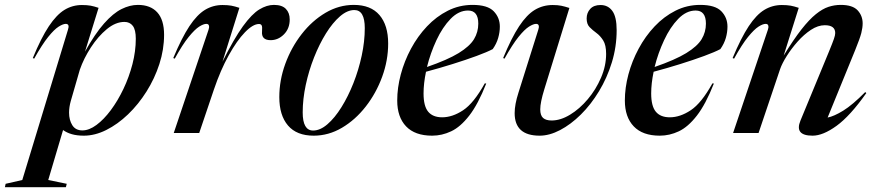

<svg xmlns="http://www.w3.org/2000/svg" viewBox="-107 -543 3576 784"><path d="M165.5 207.5 162 221.5H-87L-84 207.5L-16 192L170.5 -421.5Q178.5 -445.5 161.5 -445.5Q150.5 -445.5 132.5 -434.2Q114.5 -423 89.8 -392.2Q65 -361.5 32.5 -303.5L27 -306Q61 -388.5 92.5 -435.8Q124 -483 156.5 -502.8Q189 -522.5 227.5 -522.5Q248.5 -522.5 263.2 -519.8Q278 -517 295.5 -511L240 -332Q281 -405.5 318 -447.2Q355 -489 389.2 -506Q423.5 -523 456 -523Q507.5 -523 535.2 -492.5Q563 -462 563 -401Q563 -341 543.8 -281.5Q524.5 -222 491.2 -169.2Q458 -116.5 415.8 -76Q373.5 -35.5 327 -12.2Q280.5 11 235.5 11Q207.5 11 186.5 5Q165.5 -1 150.5 -12L90 192ZM182 -130.5Q175 -105.5 175 -83Q175 -53 188.2 -31.8Q201.5 -10.5 229.5 -10.5Q257 -10.5 287 -32.8Q317 -55 345.5 -93.2Q374 -131.5 397 -179.8Q420 -228 433.8 -281Q447.5 -334 447.5 -385Q447.5 -421.5 435.2 -437.5Q423 -453.5 401 -453.5Q365 -453.5 329.2 -424Q293.5 -394.5 264.2 -349.5Q235 -304.5 219 -258.5Z M744.5 -421.5Q748 -431 746.2 -438.2Q744.5 -445.5 735.5 -445.5Q724 -445.5 706.2 -434.2Q688.5 -423 663.5 -392.2Q638.5 -361.5 606.5 -303.5L600.5 -306Q635 -388.5 666.2 -435.8Q697.5 -483 730.2 -502.8Q763 -522.5 801.5 -522.5Q823 -522.5 837.8 -519.8Q852.5 -517 870.5 -511L801.5 -291Q848.5 -385.5 885 -435.8Q921.5 -486 952 -504.5Q982.5 -523 1011.5 -523Q1044.5 -523 1060.2 -506.8Q1076 -490.5 1076 -463.5Q1076 -426.5 1052.5 -402.8Q1029 -379 998 -379Q959.5 -379 963 -415Q964.5 -433.5 961.5 -439.2Q958.5 -445 950.5 -445Q926 -445 893.2 -411.2Q860.5 -377.5 827 -317.2Q793.5 -257 766.5 -177.5L706.5 0H602.5Z M1337.5 -523Q1407 -523 1442.5 -481.5Q1478 -440 1478 -365.5Q1478 -296.5 1453.5 -229.5Q1429 -162.5 1386.5 -108Q1344 -53.5 1289.2 -21.2Q1234.5 11 1174 11Q1104.5 11 1069 -30.5Q1033.5 -72 1033.5 -146.5Q1033.5 -215.5 1058 -282.5Q1082.5 -349.5 1125 -404Q1167.5 -458.5 1222.2 -490.8Q1277 -523 1337.5 -523ZM1171.5 -10Q1200.5 -10 1230.2 -35.8Q1260 -61.5 1287.2 -105.2Q1314.5 -149 1336 -203.2Q1357.5 -257.5 1370 -315.8Q1382.5 -374 1382.5 -428Q1382.5 -502 1340 -502Q1311 -502 1281.2 -476.2Q1251.5 -450.5 1224.2 -406.8Q1197 -363 1175.5 -308.8Q1154 -254.5 1141.5 -196.2Q1129 -138 1129 -84Q1129 -10 1171.5 -10Z M1878.5 -202Q1845 -117 1809 -70.8Q1773 -24.5 1735.2 -6.8Q1697.5 11 1657.5 11Q1587.5 11 1551.2 -27Q1515 -65 1515 -132.5Q1515 -184.5 1529.5 -239Q1544 -293.5 1571.2 -344.2Q1598.5 -395 1636.5 -435.2Q1674.5 -475.5 1721.5 -499.2Q1768.5 -523 1822.5 -523Q1884 -523 1909 -497Q1934 -471 1934 -434.5Q1934 -411.5 1927.2 -388Q1920.5 -364.5 1905 -342.5Q1882.5 -330.5 1839 -314.5Q1795.5 -298.5 1741.2 -281.5Q1687 -264.5 1632.5 -250Q1622.5 -202 1622.5 -161.5Q1622.5 -109.5 1641.5 -86.8Q1660.5 -64 1698.5 -64Q1740.5 -64 1784 -92.8Q1827.5 -121.5 1872.5 -202.5ZM1804 -500Q1766 -500 1733 -466Q1700 -432 1675.2 -379Q1650.5 -326 1636.5 -269.5Q1720.5 -298.5 1765.8 -326.2Q1811 -354 1828.5 -383Q1846 -412 1846 -446.5Q1846 -500 1804 -500Z M2411 -420Q2411 -352 2391.5 -288.5Q2372 -225 2339 -170.5Q2306 -116 2264.8 -75.2Q2223.5 -34.5 2180 -11.8Q2136.5 11 2096.5 11Q1994.5 11 1994.5 -81Q1994.5 -116.5 2010 -164.5L2091 -421.5Q2094.5 -431.5 2092.8 -438.5Q2091 -445.5 2082 -445.5Q2071 -445.5 2053 -434.2Q2035 -423 2010.2 -392.2Q1985.5 -361.5 1953 -303.5L1947.5 -306Q1981.5 -388.5 2012.8 -435.8Q2044 -483 2077 -502.8Q2110 -522.5 2150 -522.5Q2170.5 -522.5 2185 -519.5Q2199.5 -516.5 2218 -510.5L2115.5 -178Q2099 -124.5 2099 -96.5Q2099 -71.5 2110.8 -61.2Q2122.5 -51 2145.5 -51Q2182 -51 2221 -74.8Q2260 -98.5 2293.2 -138Q2326.5 -177.5 2347.2 -225.8Q2368 -274 2368 -323Q2368 -359 2356 -378Q2344 -397 2328.2 -408.5Q2312.5 -420 2300.5 -432.2Q2288.5 -444.5 2288.5 -467.5Q2288.5 -490.5 2303 -506.5Q2317.5 -522.5 2345 -522.5Q2376 -522.5 2393.5 -498.2Q2411 -474 2411 -420Z M2808 -202Q2774.5 -117 2738.5 -70.8Q2702.5 -24.5 2664.8 -6.8Q2627 11 2587 11Q2517 11 2480.8 -27Q2444.5 -65 2444.5 -132.5Q2444.5 -184.5 2459 -239Q2473.5 -293.5 2500.8 -344.2Q2528 -395 2566 -435.2Q2604 -475.5 2651 -499.2Q2698 -523 2752 -523Q2813.5 -523 2838.5 -497Q2863.5 -471 2863.5 -434.5Q2863.5 -411.5 2856.8 -388Q2850 -364.5 2834.5 -342.5Q2812 -330.5 2768.5 -314.5Q2725 -298.5 2670.8 -281.5Q2616.5 -264.5 2562 -250Q2552 -202 2552 -161.5Q2552 -109.5 2571 -86.8Q2590 -64 2628 -64Q2670 -64 2713.5 -92.8Q2757 -121.5 2802 -202.5ZM2733.5 -500Q2695.5 -500 2662.5 -466Q2629.5 -432 2604.8 -379Q2580 -326 2566 -269.5Q2650 -298.5 2695.2 -326.2Q2740.5 -354 2758 -383Q2775.5 -412 2775.5 -446.5Q2775.5 -500 2733.5 -500Z M2890.5 -303.5 2884.5 -306Q2919 -388.5 2950.2 -435.8Q2981.5 -483 3014.2 -502.8Q3047 -522.5 3085.5 -522.5Q3107 -522.5 3121.8 -519.8Q3136.5 -517 3154.5 -511L3093 -316Q3133.5 -382 3165.5 -422.8Q3197.5 -463.5 3224.5 -485.2Q3251.5 -507 3276 -515Q3300.5 -523 3326 -523Q3374.5 -523 3395 -500.8Q3415.5 -478.5 3415.5 -447.5Q3415.5 -430 3410 -408.2Q3404.5 -386.5 3385 -338.5L3272.5 -63Q3298.5 -68 3336.2 -91.2Q3374 -114.5 3426 -167L3430.5 -163Q3364.5 -69.5 3309 -29.2Q3253.5 11 3211 11Q3136 11 3161.5 -50.5L3278 -332.5Q3293 -369 3298.2 -384.2Q3303.5 -399.5 3303.5 -408Q3303.5 -440 3261 -440Q3233 -440 3204.2 -421Q3175.5 -402 3150 -373.2Q3124.5 -344.5 3105.5 -314.2Q3086.5 -284 3078.5 -261L2990.5 0H2886.5L3028.5 -421.5Q3032 -431 3030.2 -438.2Q3028.5 -445.5 3019.5 -445.5Q3008 -445.5 2990.2 -434.2Q2972.5 -423 2947.5 -392.2Q2922.5 -361.5 2890.5 -303.5Z"/></svg>

Font: Newsreader Display Medium
Style: Italic
Weight: 500
Italic angle: -17°
Designer: Hugues Gentile
Foundry: Production Type
Version: Version 1.001